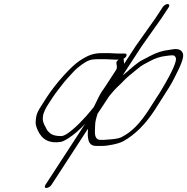

<svg xmlns="http://www.w3.org/2000/svg" viewBox="-20 -733 930 954"><path d="M601 -467H566L521 -469H486C446 -469 418.6 -460 373.8 -430C336.5 -405 261.1 -325 211.1 -248L184.5 -206C169.1 -183 161.8 -166 159.9 -152C156.5 -127 153.6 -117 167.4 -86C188.7 -38 227.4 -19 281.8 -28C289.3 -29 302.2 -35 319.7 -46C349 -65 376.8 -89 403.1 -118L205.4 186C200.5 194 202 201 210 201C218 201 230.5 194 235.4 186L416.8 -93C417.4 -76 414.5 -64 417.6 -48C420.3 -21 433.9 -8 456.9 -8H488.9C516.9 -8 571.4 -19 593.8 -32C650.5 -64 702.6 -115 749.1 -187L788.6 -249C812.9 -286 832.1 -317 843.9 -341C872.5 -397 899.6 -450 887 -471C880.4 -486 863.3 -492 838.3 -488C831.9 -487 825.4 -486 819.9 -485C789.4 -482 757.5 -472 722.1 -453C714.1 -449 702.7 -442 689.7 -436C676.8 -430 661.4 -419 644.5 -405L620.1 -384C611.7 -377 602.2 -368 589.3 -358L683.7 -503L782.7 -643L818.8 -698C823.7 -706 821.2 -713 813.2 -713C805.2 -713 793.7 -706 788.8 -698L752.7 -643L654.2 -504L596.9 -416C596.8 -422 593.7 -436 594.2 -441C599.7 -444 603.6 -448 606.6 -452C611.6 -460 609 -467 601 -467ZM546.2 -437H569.2C560.8 -430 556.8 -424 558.4 -419C561.5 -403 561.6 -393 557.6 -387L503.7 -304C499.8 -298 493.8 -290 486.4 -279C479 -268 465.7 -243 446.5 -202C444 -199 441 -195 436.1 -189C405.9 -150 348.3 -90 311 -67C298.1 -59 288.6 -56 281.1 -57C256.1 -57 238.5 -62 227 -73C217.9 -81 213.9 -85 208.3 -98C196.1 -118 190.5 -135 192.9 -150C193.8 -154 194.3 -159 194.8 -164C199.7 -180 207 -195 216.4 -210L241.1 -248C249.5 -261 258.5 -273 266.9 -284C297.6 -324 294.6 -322 343.7 -375C356.6 -389 372 -402 387.4 -413C417.8 -434 432.2 -439 467.2 -439H502.2ZM495.7 -38H478.7C458.7 -38 449.6 -54 451.8 -87C452.3 -94 452.2 -102 452.7 -111C452.5 -127 458.9 -150 464.2 -167L523.1 -256C525.6 -259 532.5 -267 544.4 -281C566.7 -306 576.7 -312 596 -333C614.9 -353 639.7 -371 662.1 -390C686.4 -411 700.9 -416 724.3 -429C750.2 -443 776.6 -452 804.1 -455L821.1 -457C826.6 -458 832.6 -458 838.6 -458C844.6 -458 849.1 -455 852.6 -448C861.8 -434 837.7 -379 781.4 -285C774.5 -273 766.5 -261 758.6 -249L719.1 -187C675.6 -121 638.4 -80 584.6 -52C575.1 -47 558.2 -43 535.2 -41Z"/></svg>

Font: MewTooHand
Style: UltimateIta
Weight: 400
Designer: Mew Too, Robert Jablonski
Version: Version 0.77